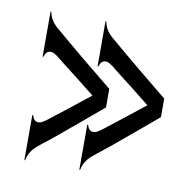

<svg xmlns="http://www.w3.org/2000/svg" viewBox="-55 -487 498 504"><g transform="rotate(10 194.5 -235.0)"><path d="M228 -210.4Q194.8 -182.6 166 -158.2Q153.3 -147.9 140.6 -137.2Q127.9 -126.5 116.5 -116.9Q105 -107.4 95.5 -99.9Q85.9 -92.3 80.1 -87.9Q73.7 -82.5 67.9 -77.9Q62 -73.2 57.4 -67.6Q52.7 -62 48.8 -54.7Q44.9 -47.4 43 -37.1H41V-157.2H43.5Q45.9 -147.9 50.3 -144.5Q54.7 -141.1 59.8 -141.1Q64.9 -141.1 69.8 -143.8Q74.7 -146.5 78.6 -149.4Q82 -151.9 88.6 -157Q95.2 -162.1 103.5 -168.7Q111.8 -175.3 121.3 -182.6Q130.9 -189.9 140.1 -197.3Q162.1 -214.4 187.5 -234.9Q162.1 -255.4 140.1 -272.5Q130.9 -279.8 121.3 -287.1Q111.8 -294.4 103.5 -301Q95.2 -307.6 88.6 -312.7Q82 -317.9 78.6 -320.8Q74.7 -323.7 69.8 -326.4Q64.9 -329.1 59.8 -329.1Q54.7 -329.1 50.3 -325.7Q45.9 -322.3 43.5 -313H41V-433.1H43Q44.9 -422.9 48.8 -415.5Q52.7 -408.2 57.6 -402.6Q62.5 -397 68.1 -392.3Q73.7 -387.7 80.1 -382.3Q85.9 -377 95.5 -369.1Q105 -361.3 116.5 -351.6Q127.9 -341.8 140.6 -331.3Q153.3 -320.8 166 -310.5Q195.3 -286.6 228 -259.8ZM374.5 -210.4Q341.3 -182.6 312.5 -158.2Q299.8 -147.9 287.1 -137.2Q274.4 -126.5 262.9 -116.9Q251.5 -107.4 241.9 -99.9Q232.4 -92.3 226.6 -87.9Q220.2 -82.5 214.4 -77.9Q208.5 -73.2 203.9 -67.6Q199.2 -62 195.3 -54.7Q191.4 -47.4 189.5 -37.1H187.5V-157.2H189.9Q192.4 -147.9 196.8 -144.5Q201.2 -141.1 206.3 -141.1Q211.4 -141.1 216.3 -143.8Q221.2 -146.5 225.1 -149.4Q228.5 -151.9 235.1 -157Q241.7 -162.1 250 -168.7Q258.3 -175.3 267.8 -182.6Q277.3 -189.9 286.6 -197.3Q308.6 -214.4 334 -234.9Q308.6 -255.4 286.6 -272.5Q277.3 -279.8 267.8 -287.1Q258.3 -294.4 250 -301Q241.7 -307.6 235.1 -312.7Q228.5 -317.9 225.1 -320.8Q221.2 -323.7 216.3 -326.4Q211.4 -329.1 206.3 -329.1Q201.2 -329.1 196.8 -325.7Q192.4 -322.3 189.9 -313H187.5V-433.1H189.5Q191.4 -422.9 195.3 -415.5Q199.2 -408.2 204.1 -402.6Q209 -397 214.6 -392.3Q220.2 -387.7 226.6 -382.3Q232.4 -377 241.9 -369.1Q251.5 -361.3 262.9 -351.6Q274.4 -341.8 287.1 -331.3Q299.8 -320.8 312.5 -310.5Q341.8 -286.6 374.5 -259.8Z"/></g></svg>

Font: Smythe
Style: Regular
Weight: 400
Version: Version 1.000